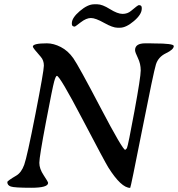

<svg xmlns="http://www.w3.org/2000/svg" viewBox="-20 -887 842 908"><path d="M424.8 -866.7H440.4Q463.4 -866.7 499.8 -844Q536.1 -821.3 559.6 -821.3Q583 -821.3 599.6 -835.4Q631.8 -862.8 636.7 -862.8Q650.4 -862.8 650.4 -850.1V-846.2Q650.4 -818.8 613.3 -787.4Q576.2 -755.9 547.4 -755.9H535.6Q513.2 -755.9 472.4 -778.8Q431.6 -801.8 409.9 -801.8Q388.2 -801.8 361.8 -781.5Q335.4 -761.2 334 -761.2Q319.8 -761.2 319.8 -773.4V-777.3Q319.8 -802.7 357.4 -834.7Q395 -866.7 424.8 -866.7ZM135.3 -666.5Q135.3 -682.1 202.1 -682.1Q233.4 -682.1 267.6 -664.6Q301.8 -647 326.7 -611.6Q351.6 -576.2 455.8 -377.2Q560.1 -178.2 572.3 -178.2L580.1 -186Q585.9 -198.7 615.7 -360.6Q645.5 -522.5 645.5 -554Q645.5 -585.4 632.1 -612.8Q618.7 -640.1 618.7 -649.9Q618.7 -682.1 667 -682.1H687.5L709 -681.6Q801.8 -681.6 801.8 -669.4Q801.8 -652.8 765.1 -635.3Q728.5 -617.7 717.5 -582.5Q706.5 -547.4 652.3 -272.9Q598.1 1.5 595.7 1.5Q553.2 1.5 492.2 -95.2Q476.6 -120.1 369.6 -324.2Q262.7 -528.3 249 -528.3Q243.7 -528.3 236.1 -501.2Q228.5 -474.1 197.3 -309.6Q166 -145 166 -116.9Q166 -88.9 186.8 -57.9Q207.5 -26.9 207.5 -22Q207.5 1 127.7 1Q47.9 1 31.2 -4.9Q14.6 -10.7 14.6 -25.9Q14.6 -31.7 57.1 -56.6Q81.1 -70.8 94.5 -107.7Q107.9 -144.5 147.7 -348.1Q187.5 -551.8 187.5 -576.7Q187.5 -601.6 172.9 -618.2Q135.3 -660.2 135.3 -666.5Z"/></svg>

Font: Averia Serif Libre
Style: Italic
Weight: 400
Italic angle: -7.90001°
Version: Version 1.002